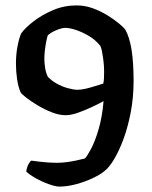

<svg xmlns="http://www.w3.org/2000/svg" viewBox="-20 -585 561 710"><path d="M199 105Q185 105 159 95.5Q133 86 109.5 72.5Q86 59 77 49Q80 31 86 21Q92 11 96 9Q124 13 147.5 15Q171 17 191 17Q209 17 227 14.5Q245 12 262 8.5Q279 5 294 1Q302 -7 316.5 -34Q331 -61 344.5 -106.5Q358 -152 363 -211Q347 -202 321.5 -190Q296 -178 269.5 -168.5Q243 -159 223 -159Q199 -159 172 -169.5Q145 -180 120 -195Q95 -210 77.5 -223.5Q60 -237 56 -244Q47 -265 43 -293.5Q39 -322 39 -349Q39 -383 44.5 -412.5Q50 -442 58 -461Q73 -482 104 -506Q135 -530 176 -547.5Q217 -565 263 -565Q294 -565 323 -554.5Q352 -544 377 -528.5Q402 -513 419.5 -498.5Q437 -484 443 -476Q459 -448 466.5 -401Q474 -354 474 -285Q474 -225 463.5 -170Q453 -115 436.5 -70.5Q420 -26 401.5 4.5Q383 35 367 47Q352 60 323.5 73.5Q295 87 262 96Q229 105 199 105ZM267 -253Q279 -253 297 -257Q315 -261 333 -267Q351 -273 362 -276Q364 -285 364.5 -296.5Q365 -308 365 -321Q365 -340 362.5 -360.5Q360 -381 356.5 -398Q353 -415 347 -420Q331 -439 308 -452.5Q285 -466 261.5 -474Q238 -482 221 -482Q213 -482 202 -478.5Q191 -475 179.5 -469.5Q168 -464 157 -455Q154 -447 151 -431.5Q148 -416 146 -399Q144 -382 144 -368Q144 -351 147 -333Q150 -315 157 -301Q170 -287 189.5 -276Q209 -265 230.5 -259Q252 -253 267 -253Z"/></svg>

Font: Texturina 12pt SemiBold
Style: Regular
Weight: 600
Designer: Guillermo Torres Carreño
Foundry: Omnibus-Type
Version: Version 1.002